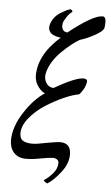

<svg xmlns="http://www.w3.org/2000/svg" viewBox="-55 -713 494 853"><g transform="rotate(5 192.0 -286.5)"><path d="M11.7 -73.2Q11.7 -132.8 53.7 -198Q95.7 -263.2 143.6 -293.9Q121.1 -304.2 106.2 -331.5Q91.3 -358.9 99.6 -402.3Q104.5 -428.7 117.2 -453.9Q129.9 -479 145.5 -498Q161.1 -517.1 171.9 -527.8Q182.6 -538.6 192.4 -546.9Q189.9 -546.9 185.5 -547.4Q181.2 -547.9 170.9 -550.8Q160.6 -553.7 153.1 -558.3Q145.5 -563 140.4 -572.8Q135.3 -582.5 137.7 -595.7Q141.6 -614.7 153.6 -630.4Q165.5 -646 181.2 -655.5Q196.8 -665 205.6 -669.2Q214.4 -673.3 221.7 -675.8Q228 -675.8 231.2 -672.4Q234.4 -668.9 233.4 -665Q222.7 -658.7 210.2 -640.6Q197.8 -622.6 195.3 -611.3Q191.9 -592.8 199.2 -582.5Q206.5 -572.3 219.7 -572.3Q326.7 -657.2 369.1 -657.2Q376.5 -657.2 380.1 -651.1Q383.8 -645 384 -635.5Q384.3 -626 383.5 -619.4Q382.8 -612.8 381.8 -606.4Q378.9 -592.8 344.2 -573.2Q309.6 -553.7 276.4 -543.9Q259.3 -533.7 240.2 -518.6Q221.2 -503.4 199.5 -482.4Q177.7 -461.4 161.4 -435.1Q145 -408.7 139.6 -382.8Q134.8 -357.9 147 -339.6Q159.2 -321.3 179.7 -321.3Q273.4 -375 308.6 -375Q317.4 -375 322 -371.3Q326.7 -367.7 325.2 -359.4Q321.8 -341.3 312.5 -325.4Q303.2 -309.6 294.9 -302.7Q267.1 -298.3 226.8 -280.3Q186.5 -262.2 146.7 -236.6Q106.9 -210.9 78.9 -176.3Q50.8 -141.6 50.8 -108.4Q50.8 -84 65.9 -75.2Q81.1 -66.4 106.4 -66.4Q127.4 -66.4 168 -75.2Q216.3 -84 230.5 -84Q278.3 -84 278.3 -33.2Q278.3 7.3 248.3 46.1Q218.3 85 189.5 103.5Q186.5 103.5 179.7 98.9Q172.9 94.2 172.9 89.8Q191.9 78.6 211.2 56.4Q230.5 34.2 230.5 8.8Q230.5 -1 222.9 -6.3Q215.3 -11.7 203.1 -11.7Q190.4 -11.7 147.5 -3.9Q113.3 2.9 85.9 2.9Q49.3 2.9 30.5 -18.8Q11.7 -40.5 11.7 -73.2Z"/></g></svg>

Font: Crimson
Style: Italic
Weight: 400
Italic angle: -11°
Version: Version 0.8